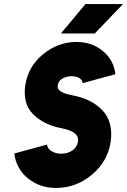

<svg xmlns="http://www.w3.org/2000/svg" viewBox="-20 -920 630 952"><path d="M282 -754H450L590 -900H404ZM359 -712Q268 -712 192 -650Q155 -619 133.5 -580.5Q112 -542 105 -496Q93 -405 144 -354Q198 -300 286 -284Q333 -275 353 -257Q370 -242 367 -219Q362 -190 339 -174Q316 -158 282 -158Q256 -158 235 -171Q216 -183 213 -203L51 -159Q60 -84 118 -36Q177 12 258 12Q357 12 436 -54Q515 -120 529 -219Q542 -316 488 -373Q434 -430 336 -448Q293 -456 277 -470Q264 -480 266 -496Q269 -518 289 -530Q309 -542 336 -542Q358 -542 373 -533Q388 -524 390 -508L552 -552Q545 -621 490 -667Q436 -712 359 -712Z"/></svg>

Font: Unageo
Style: Black-Italic
Weight: 900
Designer: Richard Sepsi
Foundry: Richard Sepsi
Version: Version 2.000